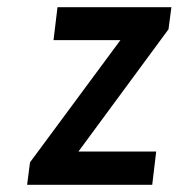

<svg xmlns="http://www.w3.org/2000/svg" viewBox="-20 -511 502 531"><path d="M55 0H401L412 -92H197L446 -430L454 -491H139L128 -400H313L63 -62Z"/></svg>

Font: Falling Sky
Style: CondObl
Weight: 400
Designer: Paul D. Hunt
Foundry: Adobe Systems Incorporated
Version: Version 1.02